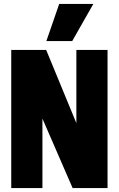

<svg xmlns="http://www.w3.org/2000/svg" viewBox="-20 -953 601 973"><path d="M37 0V-700H214L367 -329V-700H525V0H348L195 -352V0ZM215 -745 280 -933H453L346 -745Z"/></svg>

Font: Georama SemiCondensed ExtraBold
Style: Regular
Weight: 800
Width: 4
Designer: Jean-Baptiste Levee
Foundry: Production Type
Version: Version 1.000